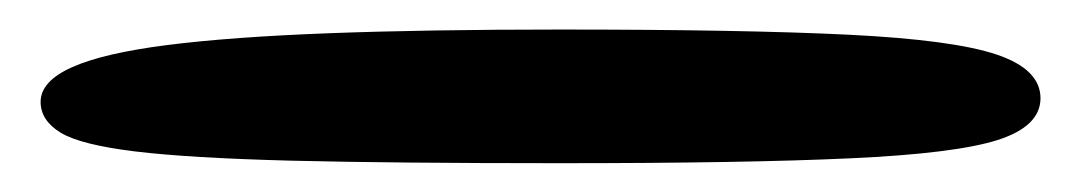

<svg xmlns="http://www.w3.org/2000/svg" viewBox="-20 8 734 130"><path d="M358.5 118.5Q247 118.5 177.5 116.8Q108 115 71.2 110.5Q34.5 106 21 97.8Q7.5 89.5 7.5 77Q7.5 63 28.8 53.5Q50 44 93.2 38.5Q136.5 33 202.8 30.5Q269 28 359 28Q483.5 28 554.5 31.5Q625.5 35 655 45Q684.5 55 684.5 74.5Q684.5 93.5 655.5 102.8Q626.5 112 555.5 115.2Q484.5 118.5 358.5 118.5Z"/></svg>

Font: Gluten Medium
Style: Regular
Weight: 500
Designer: Tyler Finck
Foundry: Etcetera Type Company
Version: Version 1.300